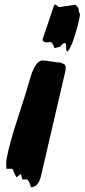

<svg xmlns="http://www.w3.org/2000/svg" viewBox="-20 -675 358 810"><path d="M235 -411Q250 -405 251 -404Q257 -400 257 -389Q257 -380 256 -376L153 67Q142 115 110 115Q109 102 96 82H74L68 59L49 73Q43 61 32 37H7Q6 21 6 15Q6 -17 41 -133Q66 -211 91 -289Q109 -353 114 -366Q135 -420 159 -420Q172 -420 197.5 -415.5Q223 -411 235 -411ZM160 -503Q160 -510 160 -510L209 -655H216L229 -645L298 -655L305 -648Q311 -645 312 -632.5Q313 -620 318 -617Q314 -584 298 -533Q280 -472 265 -458L260 -461L258 -490L254 -494Q245 -493 234 -478L210 -472Q201 -498 190 -498Q188 -498 184 -497Q180 -496 177 -496Q169 -496 160 -503Z"/></svg>

Font: Ode an Erik AH
Style: Regular
Weight: 400
Designer: Andreas Höfeld
Foundry: Fontgrube AH
Version: Version 2.00